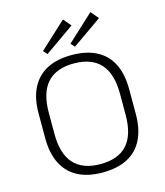

<svg xmlns="http://www.w3.org/2000/svg" viewBox="-133 -1022 968 1128"><g transform="rotate(-15 351.5 -457.5)"><path d="M351 7Q262 7 201 -25Q140 -57 108 -120Q76 -183 76 -275V-425Q76 -518 108 -580.5Q140 -643 201 -675Q262 -707 351 -707Q441 -707 502.5 -675Q564 -643 595.5 -580.5Q627 -518 627 -425V-275Q627 -183 595.5 -120Q564 -57 502.5 -25Q441 7 351 7ZM351 -44Q460 -44 514 -104Q568 -164 568 -286V-414Q568 -536 513.5 -596Q459 -656 351 -656Q244 -656 189.5 -596Q135 -536 135 -414V-286Q135 -164 189.5 -104Q244 -44 351 -44ZM397 -875 217 -749 196 -773 357 -922ZM564 -875 384 -749 363 -773 524 -922Z"/></g></svg>

Font: Pathway Extreme 28pt ExtraLight
Style: Regular
Weight: 250
Designer: Eduardo Rodriguez Tunni
Foundry: Eduardo Rodriguez Tunni
Version: Version 1.001;gftools[0.9.26]